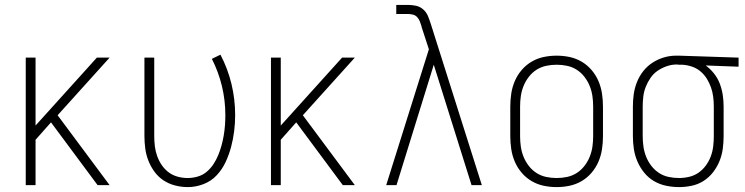

<svg xmlns="http://www.w3.org/2000/svg" viewBox="-20 -755 3040 783"><path d="M85 0V-520H125V-243L375 -520H427L215 -285L427 0H378L188 -256L125 -185V0Z M746 8Q720 8 694.5 1.5Q669 -5 647.5 -19Q626 -33 610.5 -54Q595 -75 585.5 -99Q576 -123 572.5 -148.5Q569 -174 569 -200V-520H609V-200Q609 -179 611.5 -158.5Q614 -138 621 -118.5Q628 -99 639.5 -82Q651 -65 667.5 -52.5Q684 -40 704.5 -34.5Q725 -29 745 -29Q766 -29 786.5 -35Q807 -41 823 -54.5Q839 -68 850.5 -85.5Q862 -103 870 -122.5Q878 -142 883.5 -162Q889 -182 892.5 -203Q896 -224 897.5 -244.5Q899 -265 899 -286Q899 -346 885 -404Q871 -462 844 -515L879 -532Q909 -475 924 -412.5Q939 -350 939 -286Q939 -253 935 -220.5Q931 -188 922.5 -156Q914 -124 900 -94Q886 -64 863.5 -40Q841 -16 809.5 -4Q778 8 746 8Z M1085 0V-520H1125V-243L1375 -520H1427L1215 -285L1427 0H1378L1188 -256L1125 -185V0Z M1555 0 1729 -554 1699 -646Q1699 -646 1699 -646.5Q1699 -647 1699 -647Q1699 -647 1699 -647.5Q1699 -648 1699 -648Q1696 -658 1692 -668Q1688 -678 1681 -685.5Q1674 -693 1663.5 -695.5Q1653 -698 1643 -698H1596V-735H1643Q1660 -735 1676.5 -731.5Q1693 -728 1706 -716.5Q1719 -705 1725.5 -689Q1732 -673 1737 -657L1945 0H1903L1749 -491L1597 0Z M2250 8Q2223 8 2197 2.5Q2171 -3 2148 -16.5Q2125 -30 2107.5 -50.5Q2090 -71 2079.5 -95.5Q2069 -120 2065 -146.5Q2061 -173 2061 -200V-320Q2061 -347 2065 -373.5Q2069 -400 2079.5 -424.5Q2090 -449 2107.5 -469.5Q2125 -490 2148 -503.5Q2171 -517 2197 -522.5Q2223 -528 2250 -528Q2277 -528 2303 -522.5Q2329 -517 2352 -503.5Q2375 -490 2392.5 -469.5Q2410 -449 2420.5 -424.5Q2431 -400 2435 -373.5Q2439 -347 2439 -320V-200Q2439 -173 2435 -146.5Q2431 -120 2420.5 -95.5Q2410 -71 2392.5 -50.5Q2375 -30 2352 -16.5Q2329 -3 2303 2.5Q2277 8 2250 8ZM2250 -29Q2272 -29 2293 -33.5Q2314 -38 2332 -49.5Q2350 -61 2363.5 -78.5Q2377 -96 2385 -116Q2393 -136 2396 -157Q2399 -178 2399 -200V-320Q2399 -342 2396 -363Q2393 -384 2385 -404Q2377 -424 2363.5 -441.5Q2350 -459 2332 -470.5Q2314 -482 2293 -486.5Q2272 -491 2250 -491Q2228 -491 2207 -486.5Q2186 -482 2168 -470.5Q2150 -459 2136.5 -441.5Q2123 -424 2115 -404Q2107 -384 2104 -363Q2101 -342 2101 -320V-200Q2101 -178 2104 -157Q2107 -136 2115 -116Q2123 -96 2136.5 -78.5Q2150 -61 2168 -49.5Q2186 -38 2207 -33.5Q2228 -29 2250 -29Z M2749 8Q2723 8 2696.5 2.5Q2670 -3 2647 -16.5Q2624 -30 2607 -51Q2590 -72 2579.5 -96.5Q2569 -121 2565 -147Q2561 -173 2561 -200V-320Q2561 -346 2564.5 -371Q2568 -396 2577.5 -420Q2587 -444 2603 -464.5Q2619 -485 2640.5 -499Q2662 -513 2686.5 -520.5Q2711 -528 2737 -528Q2740 -528 2743.5 -528Q2747 -528 2750 -528L2992 -520V-483L2858 -488Q2877 -474 2892 -455Q2907 -436 2915.5 -413.5Q2924 -391 2927.5 -367.5Q2931 -344 2931 -320V-200Q2931 -174 2927.5 -148Q2924 -122 2914 -97.5Q2904 -73 2887.5 -52Q2871 -31 2849 -17Q2827 -3 2801 2.5Q2775 8 2749 8ZM2749 -29Q2770 -29 2791 -34Q2812 -39 2829 -51Q2846 -63 2858.5 -80Q2871 -97 2878.5 -117Q2886 -137 2888.5 -158Q2891 -179 2891 -200V-320Q2891 -340 2888.5 -360Q2886 -380 2879.5 -398.5Q2873 -417 2862.5 -434Q2852 -451 2836.5 -464Q2821 -477 2801.5 -483.5Q2782 -490 2763 -491H2750Q2747 -491 2744.5 -491.5Q2742 -492 2740 -492Q2719 -492 2699 -485Q2679 -478 2662 -466.5Q2645 -455 2633 -437.5Q2621 -420 2613.5 -401Q2606 -382 2603.5 -361.5Q2601 -341 2601 -320V-200Q2601 -179 2604 -157.5Q2607 -136 2615 -116Q2623 -96 2636 -79Q2649 -62 2667 -50Q2685 -38 2706.5 -33.5Q2728 -29 2749 -29Z"/></svg>

Font: Iosevka SS04 Extralight
Style: Regular
Weight: 200
Monospace: yes
Designer: Belleve Invis
Foundry: Belleve Invis
Version: Version 19.0.0; ttfautohint (v1.8.4)